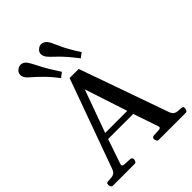

<svg xmlns="http://www.w3.org/2000/svg" viewBox="-287 -1130 1266 1266"><g transform="rotate(-45 345.5 -497.5)"><path d="M4.9 0Q-2.9 0 -7.3 -7.6Q-11.7 -15.1 -11.7 -24.9Q-11.7 -36.1 -8.1 -39.1Q-4.4 -42 5.9 -43Q18.1 -44.4 32.5 -44.7Q46.9 -44.9 59.8 -52Q72.8 -59.1 80.6 -80.6L306.2 -703.6H391.1L611.3 -80.6Q619.1 -59.1 632.1 -52Q645 -44.9 659.7 -44.7Q674.3 -44.4 686 -43Q696.3 -42 700 -39.1Q703.6 -36.1 703.6 -24.9Q703.6 -19.5 699.5 -9.8Q695.3 0 687 0H431.2Q422.9 0 418.7 -9.8Q414.6 -19.5 414.6 -24.9Q414.6 -41 430.7 -43Q460 -44.4 478.3 -45.4Q496.6 -46.4 496.6 -57.6Q496.6 -61 495.1 -64.5L428.7 -259.8L457.5 -239.7H180.2L208.5 -260.7L141.6 -64.5Q140.6 -62 140.6 -58.6Q140.6 -46.4 161.4 -45.7Q182.1 -44.9 211.9 -43Q228 -41 228 -24.9Q228 -19.5 223.9 -9.8Q219.7 0 211.4 0ZM209.5 -263.7 195.8 -281.7H442.4L427.7 -263.7L324.2 -580.1ZM266.1 -743.2Q226.6 -794.9 191.9 -829.3Q157.2 -863.8 134 -883.8Q110.8 -903.8 104 -912.1Q98.1 -919.9 94.2 -929Q90.3 -938 90.3 -947.8Q90.3 -957.5 94.7 -966.6Q99.1 -975.6 109.4 -983.4Q124 -994.6 139.6 -994.6Q152.8 -994.6 163.6 -987.8Q174.3 -981 181.6 -971.2Q191.4 -958.5 219.5 -902.8Q247.6 -847.2 299.3 -768.6ZM450.2 -743.2Q390.6 -820.8 348.9 -860.1Q307.1 -899.4 297.4 -912.1Q291.5 -920.4 287.4 -929.7Q283.2 -939 283.2 -949.2Q283.2 -958.5 287.6 -967.3Q292 -976.1 301.8 -983.4Q315.4 -994.6 331.1 -994.6Q344.2 -994.6 355.2 -987.8Q366.2 -981 373.5 -971.2Q383.3 -959 407.5 -903.1Q431.6 -847.2 483.4 -768.6Z"/></g></svg>

Font: Gelasio Medium
Style: Regular
Weight: 500
Designer: Eben Sorkin
Foundry: Eben Sorkin
Version: Version 1.008